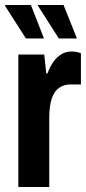

<svg xmlns="http://www.w3.org/2000/svg" viewBox="-23 -744 343 764"><path d="M50 0V-527H153L161 -452H166Q176 -479 189.5 -498Q203 -517 221 -528Q239 -539 262 -539Q273 -539 282.5 -537Q292 -535 299 -532V-408H258Q237 -408 220.5 -399.5Q204 -391 193.5 -374.5Q183 -358 178 -332.5Q173 -307 173 -272V0ZM211 -591 128 -721V-724H230L283 -591ZM80 -591 -3 -721 -2 -724H100L152 -591Z"/></svg>

Font: Archivo Condensed
Style: Bold
Weight: 700
Width: 3
Designer: Hector Gatti
Foundry: Omnibus-Type
Version: Version 2.001